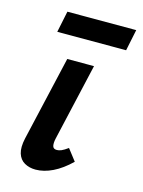

<svg xmlns="http://www.w3.org/2000/svg" viewBox="-96 -649 531 714"><g transform="rotate(15 169.5 -292.0)"><path d="M111 7Q87 7 68.5 -3.5Q50 -14 43 -36.5Q36 -59 44 -95L119 -421H222L154 -124Q150 -106 152.5 -95Q155 -84 169 -84Q177 -84 186.5 -88Q196 -92 211 -103L245 -59Q211 -26 177 -9.5Q143 7 111 7ZM57 -509 74 -591H339L322 -509Z"/></g></svg>

Font: Ysabeau Infant
Style: Bold Italic
Weight: 700
Italic angle: -12°
Designer: Christian Thalmann (Catharsis Fonts)
Version: Version 2.001;gftools[0.9.30]; featfreeze: ss01,ss02,lnum